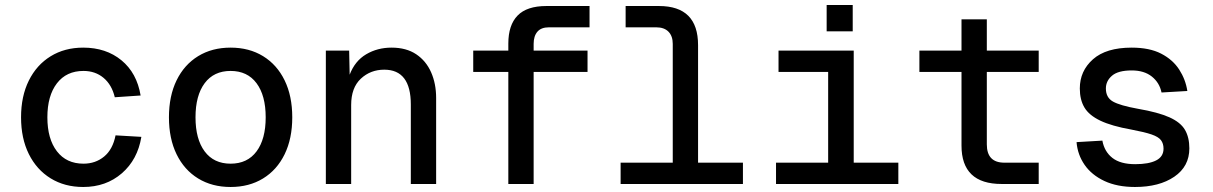

<svg xmlns="http://www.w3.org/2000/svg" viewBox="-20 -734 4840 766"><path d="M312 12Q238 12 182 -22.5Q126 -57 95 -119.5Q64 -182 64 -266Q64 -350 95 -412.5Q126 -475 182 -509.5Q238 -544 312 -544Q403 -544 464.5 -493.5Q526 -443 541 -353L438 -346Q426 -396 393 -423.5Q360 -451 313 -451Q245 -451 207 -401.5Q169 -352 169 -266Q169 -180 207 -130.5Q245 -81 313 -81Q361 -81 395.5 -109.5Q430 -138 441 -194L544 -188Q529 -97 466 -42.5Q403 12 312 12Z M900 12Q826 12 770.5 -22Q715 -56 684.5 -118.5Q654 -181 654 -266Q654 -351 684.5 -413.5Q715 -476 770.5 -510Q826 -544 900 -544Q974 -544 1029.5 -510Q1085 -476 1115.5 -413.5Q1146 -351 1146 -266Q1146 -181 1115.5 -118.5Q1085 -56 1029.5 -22Q974 12 900 12ZM900 -81Q967 -81 1003.5 -130Q1040 -179 1040 -266Q1040 -353 1003.5 -402Q967 -451 900 -451Q833 -451 796.5 -402Q760 -353 760 -266Q760 -179 796.5 -130Q833 -81 900 -81Z M1280 0V-532H1373L1375 -436Q1396 -491 1441 -517.5Q1486 -544 1542 -544Q1601 -544 1640.5 -517.5Q1680 -491 1700 -445.5Q1720 -400 1720 -343V0H1619V-317Q1619 -456 1513 -456Q1458 -456 1419.5 -420Q1381 -384 1381 -315V0Z M2008 0V-447H1868V-532H2008V-560Q2008 -634 2045 -672Q2082 -710 2160 -710H2332V-625H2170Q2139 -625 2124 -607.5Q2109 -590 2109 -559V-532H2324V-447H2109V0Z M2456 0V-85H2664V-559Q2664 -590 2647 -607.5Q2630 -625 2598 -625H2476V-710H2609Q2765 -710 2765 -554V-85H2944V0Z M3076 0V-85H3284V-447H3086V-532H3386V-85H3564V0ZM3278 -609V-714H3382V-609Z M3976 0Q3816 0 3816 -153V-447H3648V-532H3816V-657H3917V-532H4124V-447H3917V-158Q3917 -85 3987 -85H4124V0Z M4508 12Q4437 12 4386 -12Q4335 -36 4307 -76.5Q4279 -117 4275 -167L4378 -173Q4386 -129 4418 -104Q4450 -79 4509 -79Q4563 -79 4592.5 -94Q4622 -109 4622 -141Q4622 -161 4612 -174.5Q4602 -188 4574.5 -197.5Q4547 -207 4494 -217Q4415 -231 4370 -252.5Q4325 -274 4306.5 -305Q4288 -336 4288 -381Q4288 -451 4340.5 -497.5Q4393 -544 4495 -544Q4566 -544 4612.5 -520Q4659 -496 4684.5 -456.5Q4710 -417 4717 -371L4614 -365Q4606 -404 4575.5 -428.5Q4545 -453 4495 -453Q4441 -453 4416.5 -432Q4392 -411 4392 -381Q4392 -345 4420 -329Q4448 -313 4520 -300Q4601 -286 4645.5 -266Q4690 -246 4707.5 -216Q4725 -186 4725 -142Q4725 -70 4665 -29Q4605 12 4508 12Z"/></svg>

Font: Geist Mono Medium
Style: Regular
Weight: 500
Monospace: yes
Designer: Basement.studio, Andrés Briganti, Mateo Zaragoza
Foundry: Basement.studio, Vercel, Andrés Briganti, Guido Ferreyra, Mateo Zaragoza
Version: Version 1.500; ttfautohint (v1.8.4.7-5d5b)